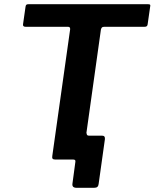

<svg xmlns="http://www.w3.org/2000/svg" viewBox="-20 -762 738 917"><path d="M346 135Q323 135 326 115L340 11Q342 0 330 0H270L394 -126Q393 -114 405 -114H468Q483 -114 481 -97L451 117Q450 126 445 130.5Q440 135 429 135ZM102 -730Q103 -737 106 -739.5Q109 -742 118 -742H686Q695 -742 697 -739Q699 -736 697 -729L685 -645Q684 -639 680.5 -636.5Q677 -634 670 -634H478Q470 -634 467 -631Q464 -628 462 -621L377 -15Q376 -6 372.5 -3Q369 0 362 0H244Q234 0 231 -4.5Q228 -9 230 -19L315 -622Q316 -634 305 -634H103Q88 -634 90 -646Z"/></svg>

Font: Libre Franklin SemiBold
Style: Italic
Weight: 600
Italic angle: -8°
Designer: Pablo Impallari, Rodrigo Fuenzalida, Nhung Nguyen
Foundry: Impallari Type
Version: Version 3.000